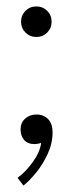

<svg xmlns="http://www.w3.org/2000/svg" viewBox="-20 -446 251 597"><path d="M45.5 -378.5Q45.5 -398.5 59.2 -412.2Q73 -426 93 -426Q113 -426 126.8 -412.2Q140.5 -398.5 140.5 -378.5Q140.5 -358.5 126.8 -344.8Q113 -331 93 -331Q73 -331 59.2 -344.8Q45.5 -358.5 45.5 -378.5ZM108 -2Q107 -1 100 0.5Q93 2 86.5 2Q66.5 2 55.2 -10.5Q44 -23 44 -44Q44 -64.5 58.2 -77.2Q72.5 -90 94 -90Q115.5 -90 129.5 -75.8Q143.5 -61.5 143.5 -34Q143.5 0 128 33.2Q112.5 66.5 91.5 91.8Q70.5 117 53 131L34.5 107Q59.5 89 82 57.8Q104.5 26.5 108 -2Z"/></svg>

Font: Didactic
Style: Regular
Weight: 400
Designer: Tyler Finck
Foundry: Etcetera Type Co
Version: Version 3.007;FEAKit 1.0